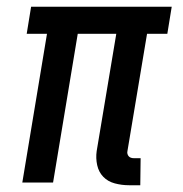

<svg xmlns="http://www.w3.org/2000/svg" viewBox="-20 -540 540 568"><path d="M395 8H362Q340 8 319.5 2.5Q299 -3 285.5 -17Q272 -31 267.5 -51.5Q263 -72 266 -93L324 -440H210L137 0H46L119 -440H59L72 -520H488L475 -440H415L357 -93Q356 -89 357 -85Q358 -81 360.5 -78Q363 -75 367 -73.5Q371 -72 376 -72H396Z"/></svg>

Font: Iosevka Term Curly Medium
Style: Italic
Weight: 500
Italic angle: -9°
Designer: Belleve Invis
Foundry: Belleve Invis
Version: Version 32.3.0